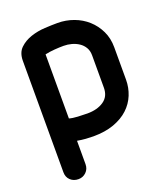

<svg xmlns="http://www.w3.org/2000/svg" viewBox="-137 -658 794 929"><g transform="rotate(-20 259.5 -193.5)"><path d="M373 -362Q373 -385 363 -402Q353 -419 336.5 -430Q320 -441 300 -446.5Q280 -452 259 -452Q237 -452 211 -450Q185 -448 163 -443V-113Q179 -108 207 -106.5Q235 -105 256 -105Q307 -105 340 -127.5Q373 -150 373 -195ZM487 -195Q487 -154 472 -117Q457 -80 427 -52Q397 -24 351.5 -7.5Q306 9 245 9Q227 9 206.5 7.5Q186 6 163 2V122Q163 147 146.5 163Q130 179 107 179Q82 179 65.5 163.5Q49 148 49 123V-451Q49 -493 73 -516Q97 -539 131.5 -550.5Q166 -562 203.5 -564Q241 -566 269 -566Q312 -566 351.5 -551.5Q391 -537 421 -510Q451 -483 469 -445.5Q487 -408 487 -362Z"/></g></svg>

Font: VDS
Style: Bold
Weight: 700
Designer: artmaker
Foundry: artmaker
Version: Version 1.000 2009 initial release